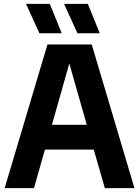

<svg xmlns="http://www.w3.org/2000/svg" viewBox="-20 -969 716 989"><path d="M4 0 224.5 -740H452.5L672.5 0H520L463 -198.5H211.5L155 0ZM247.5 -326H427L337 -642ZM379 -797.5 310 -949H432.5L494 -797.5ZM183 -797.5 114 -949H236.5L298 -797.5Z"/></svg>

Font: Encode Sans SemiCondensed SemiCondensed
Style: Bold
Weight: 700
Width: 4
Designer: Multiple Designers
Foundry: Impallari Type
Version: Version 3.000; ttfautohint (v1.8.3) -l 8 -r 50 -G 200 -x 14 